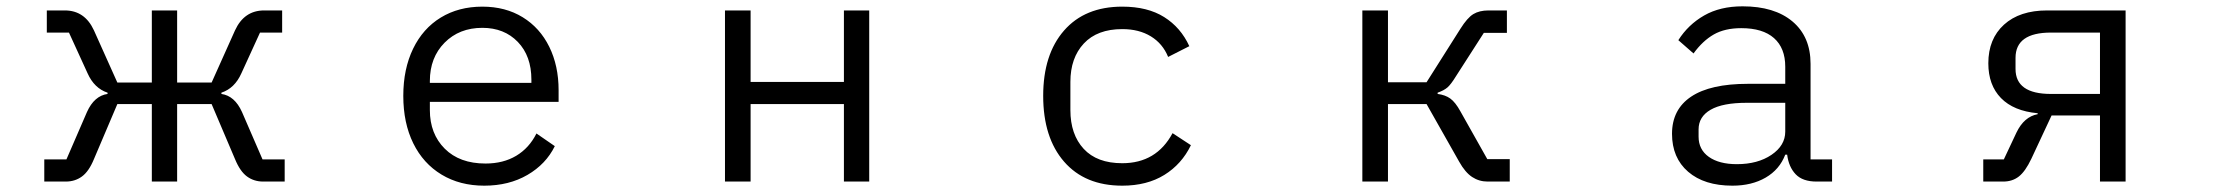

<svg xmlns="http://www.w3.org/2000/svg" viewBox="-20 -574 7040 607"><path d="M120 0V-70H190L255 -220Q278 -271 320 -277V-281Q278 -295 257 -342L198 -471H128V-541H185Q248 -541 277 -478L351 -313H460V-541H540V-313H649L723 -478Q752 -541 815 -541H872V-471H802L743 -342Q722 -295 680 -281V-277Q722 -271 745 -220L810 -70H880V0H812Q783 0 761 -16Q739 -32 723 -71L649 -245H540V0H460V-245H351L277 -71Q261 -32 239 -16Q217 0 188 0Z M1255 -271Q1255 -356 1286 -420Q1317 -484 1373.5 -518.5Q1430 -553 1505 -553Q1578 -553 1632.5 -519.5Q1687 -486 1716.5 -426Q1746 -366 1746 -289V-252H1339V-226Q1339 -151 1386 -104Q1433 -57 1515 -57Q1571 -57 1612 -81.5Q1653 -106 1676 -152L1734 -112Q1706 -55 1647.5 -21Q1589 13 1511 13Q1434 13 1376 -22Q1318 -57 1286.5 -121Q1255 -185 1255 -271ZM1339 -318V-312H1660V-322Q1660 -397 1617 -441.5Q1574 -486 1505 -486Q1432 -486 1385.5 -439Q1339 -392 1339 -318Z M2353 0H2272V-541H2353V-315H2648V-541H2728V0H2648V-245H2353Z M3278 -271Q3278 -402 3344 -477.5Q3410 -553 3528 -553Q3608 -553 3660.5 -520Q3713 -487 3740 -428L3673 -394Q3656 -436 3618.5 -459Q3581 -482 3528 -482Q3449 -482 3406.5 -436.5Q3364 -391 3364 -315V-226Q3364 -149 3406 -103.5Q3448 -58 3528 -58Q3636 -58 3687 -153L3745 -115Q3716 -55 3661 -21Q3606 13 3528 13Q3410 13 3344 -63Q3278 -139 3278 -271Z M4287 0V-541H4368V-314H4490L4597 -483Q4619 -518 4638 -529.5Q4657 -541 4686 -541H4744V-470H4671L4583 -333Q4567 -307 4556 -297.5Q4545 -288 4525 -281V-277Q4549 -274 4565 -262.5Q4581 -251 4597 -222L4682 -71H4753V0H4683Q4656 0 4634 -14.5Q4612 -29 4593 -63L4490 -245H4368V0Z M5266 -151Q5266 -228 5326.5 -268.5Q5387 -309 5506 -309H5624V-363Q5624 -422 5588.5 -453.5Q5553 -485 5485 -485Q5433 -485 5398 -465Q5363 -445 5334 -405L5286 -447Q5317 -496 5367.5 -525Q5418 -554 5489 -554Q5590 -554 5647 -506Q5704 -458 5704 -372V-70H5772V0H5723Q5679 0 5657 -23Q5635 -46 5630 -85H5624Q5606 -38 5562 -12.5Q5518 13 5457 13Q5368 13 5317 -31Q5266 -75 5266 -151ZM5624 -158V-249H5502Q5426 -249 5388 -227Q5350 -205 5350 -165V-142Q5350 -101 5382.5 -78Q5415 -55 5471 -55Q5537 -55 5580.5 -84.5Q5624 -114 5624 -158Z M6250 0V-70H6315L6355 -155Q6379 -205 6422 -213V-216Q6346 -223 6306 -264Q6266 -305 6266 -374Q6266 -451 6315.5 -496Q6365 -541 6452 -541H6700V0H6619V-209H6466L6402 -72Q6383 -32 6362.5 -16Q6342 0 6313 0ZM6619 -277V-471H6464Q6352 -471 6352 -391V-356Q6352 -277 6464 -277Z"/></svg>

Font: IBM Plex Sans JP
Style: Regular
Weight: 400
Designer: Mike Abbink; Paul van der Laan; Pieter van Rosmalen; Wujin Sim; Yejin Wi; Jinhee Kim; Boomi Park; Yona Kim; Kichan Ma
Foundry: Sandoll Inc.
Version: Version 1.001